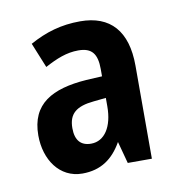

<svg xmlns="http://www.w3.org/2000/svg" viewBox="-51 -770 422 447"><g transform="rotate(-10 160.0 -547.0)"><path d="M166 -722C121 -722 84 -711 46 -690L70 -631C98 -646 122 -656 150 -656C182 -656 194 -640 194 -604V-587L156 -585C75 -579 24 -552 24 -477C24 -420 56 -372 110 -372C154 -372 183 -393 204 -430L218 -378H275V-598C275 -680 237 -722 166 -722ZM165 -533 194 -536V-516C194 -468 174 -437 142 -437C118 -437 105 -451 105 -480C105 -514 123 -529 165 -533Z"/></g></svg>

Font: Noto Sans Devanagari ExtraCondensed SemiBold
Style: Regular
Weight: 600
Width: 2
Designer: Jelle Bosma - Monotype Design Team
Foundry: Monotype Imaging Inc.
Version: Version 2.004